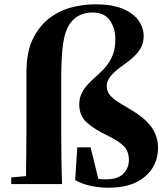

<svg xmlns="http://www.w3.org/2000/svg" viewBox="-20 -857 778 894"><path d="M100.1 0H32.2V-30.8L101.1 -37.1Q101.6 -87.4 102.3 -137.7Q103 -188 103 -237.8V-514.2Q103 -612.8 130.9 -671.4Q158.7 -730 202.1 -766.1Q249 -804.2 305.9 -820.6Q362.8 -836.9 425.8 -836.9Q502 -836.9 551.5 -816.2Q601.1 -795.4 625 -761.7Q648.9 -728 648.9 -689Q648.9 -649.4 625.7 -618.2Q602.5 -586.9 554.2 -554.2Q515.1 -526.4 496.1 -503.7Q477.1 -481 477.1 -457Q477.1 -438 485.8 -422.9Q494.6 -407.7 517.3 -391.1Q540 -374.5 581.1 -351.1Q652.3 -310.5 684.1 -266.8Q715.8 -223.1 715.8 -168.9Q715.8 -86.4 655 -34.7Q594.2 17.1 485.8 17.1Q445.3 17.1 405.3 9Q365.2 1 330.1 -18.1L339.8 -170.9H401.9L438 -23.9Q446.3 -22.5 454.8 -22.2Q463.4 -22 474.1 -22Q527.8 -22 554 -47.9Q580.1 -73.7 580.1 -111.8Q580.1 -150.9 558.1 -174.8Q536.1 -198.7 481.9 -225.1Q422.9 -252.9 386 -284.9Q349.1 -316.9 349.1 -370.1Q349.1 -401.4 361.1 -424.8Q373 -448.2 394.5 -469.7Q416 -491.2 444.8 -517.1Q479.5 -548.3 498.3 -585.4Q517.1 -622.6 517.1 -671.9Q517.1 -727.5 490.7 -763.2Q464.4 -798.8 411.1 -798.8Q343.8 -798.8 307.1 -749Q282.2 -713.9 273.7 -652.8Q265.1 -591.8 265.1 -493.2V-237.8Q265.1 -178.7 265.9 -118.9Q266.6 -59.1 269 0Z"/></svg>

Font: Source Han Serif TW Heavy
Style: Regular
Weight: 900
Designer: Ryoko NISHIZUKA Ë•øÂ°öÊ∂ºÂ≠ê (kana & ideographs); Frank Grie√ühammer (Latin, Greek & Cyrillic); Wenlong ZHANG Âº†ÊñáÈæô 
Foundry: Adobe
Version: Version 2.003;hotconv 1.1.1;makeotfexe 2.6.0